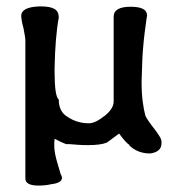

<svg xmlns="http://www.w3.org/2000/svg" viewBox="-20 -455 561 598"><path d="M46 -405Q46 -433 102 -435Q105 -435 109 -435Q135 -435 149 -427.5Q163 -420 163 -400Q152 -341 150 -243Q150 -237 150 -232Q150 -155 163 -145Q163 -106 192 -90Q221 -71 257 -71Q277 -71 307 -95Q334 -117 334 -139V-403Q334 -434 387 -434Q438 -434 438 -407Q438 -404 437 -401Q434 -379 431 -356.5Q428 -334 426 -309Q424 -289 423 -262Q422 -235 421 -200Q421 -165 424.5 -138.5Q428 -112 433 -94Q439 -81 465 -48Q473 -37 478 -28.5Q483 -20 483 -13Q483 -11 483 -9Q483 18 448 23Q407 23 381 -4L384 -3Q373 -9 351 -39L313 -11Q294 -3 254 -3Q237 -3 223 -4Q209 -5 198 -6H186Q178 -9 169.5 -13Q161 -17 150 -23Q150 -22 150 -20L149 -11Q149 -9 149 -7Q149 -4 149 0Q149 7 150.5 17.5Q152 28 156 43L170 91L169 87Q173 94 173 99Q173 115 138 119Q130 121 120 122Q110 123 100 123Q59 123 59 101V-329Q59 -338 53 -368Q49 -382 47.5 -392Q46 -402 46 -405Z"/></svg>

Font: New Athena Unicode
Style: Bold
Weight: 700
Designer: J. Rusten 1997; rev. by R. Hancock 2001, 2002, rev. by D. Mastronarde 2002-2021
Foundry: Society for Classical Studies (formerly American Philological Association)
Version: Version 5.008